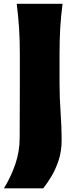

<svg xmlns="http://www.w3.org/2000/svg" viewBox="-20 -830 417 1025"><path d="M1 175.3Q38.6 114.3 61.8 46.4Q85 -21.5 85 -93.3L85.9 -376V-538.6Q85.9 -617.7 81.8 -680.4Q77.6 -743.2 69.3 -809.6H314Q305.2 -743.2 301.5 -680.4Q297.9 -617.7 297.9 -538.6V-385.7Q297.9 -306.2 303.5 -230Q309.1 -153.8 309.1 -82.5Q309.1 -23.4 293.2 25.1Q277.3 73.7 254.6 111.3Q231.9 148.9 210.9 175.3Z"/></svg>

Font: Pinar ExtraBold
Style: Regular
Weight: 800
Designer: Amin Abedi
Version: Version 3.000